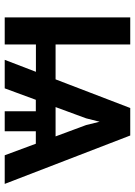

<svg xmlns="http://www.w3.org/2000/svg" viewBox="104 -690 586 835"><g transform="rotate(90 397.5 -273.0)"><path d="M655.8 0 524.4 -354 477.1 -545.9H569.8L780.3 0ZM56.2 0V-545.9H173.8V0ZM102.1 -135.7V-221.2H384.3V-135.7ZM464.4 0V-188H551.3V0ZM240.7 0 450.2 -545.9H543.5L495.1 -354L364.7 0ZM347.2 -135.3V-221.2H678.7V-135.3Z"/></g></svg>

Font: Inter Cardless Tabular Medium
Style: Regular
Weight: 500
Designer: Rasmus Andersson
Foundry: rsms
Version: Version 4.000;git-4fc901f